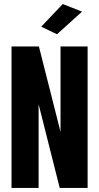

<svg xmlns="http://www.w3.org/2000/svg" viewBox="-20 -930 490 950"><path d="M37 0V-700H172.5L279.5 -277.5V-700H413.5V0H275.5L171 -414.5V0ZM262 -760.5 184 -798 290.5 -910 386 -872.5Z"/></svg>

Font: Trispace Condensed SemiBold
Style: Regular
Weight: 600
Width: 3
Designer: Tyler Finck
Foundry: Etcetera Type Company
Version: Version 1.210; ttfautohint (v1.8.3)